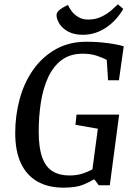

<svg xmlns="http://www.w3.org/2000/svg" viewBox="-20 -852 621 883"><path d="M271 11Q202 11 152.5 -17Q103 -45 76.5 -100.5Q50 -156 50 -241Q50 -321 70.5 -396.5Q91 -472 132.5 -531Q174 -590 235.5 -625Q297 -660 377 -660Q427 -660 473.5 -654Q520 -648 549 -639L527 -483H477L471 -576Q454 -586 425.5 -595.5Q397 -605 360 -605Q302 -605 263 -575.5Q224 -546 201 -495.5Q178 -445 168 -381Q158 -317 158 -247Q158 -173 174 -128.5Q190 -84 221.5 -64.5Q253 -45 299 -45Q333 -45 359 -53.5Q385 -62 405 -73L430 -260L327 -278L332 -325H528L485 0H434L415 -26H409Q393 -15 361 -2Q329 11 271 11ZM361 -692Q321 -692 294 -706.5Q267 -721 253.5 -742.5Q240 -764 240 -783Q240 -796 256.5 -808.5Q273 -821 293 -829Q297 -818 308.5 -802Q320 -786 339.5 -774Q359 -762 386 -762Q418 -762 445 -774.5Q472 -787 491.5 -804Q511 -821 522 -832L547 -811Q514 -755 465.5 -723.5Q417 -692 361 -692Z"/></svg>

Font: Faustina Medium
Style: Italic
Weight: 500
Italic angle: -8°
Designer: Alfonso Garcia
Foundry: http://www.omnibus-type.com
Version: Version 1.200